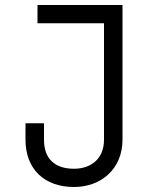

<svg xmlns="http://www.w3.org/2000/svg" viewBox="-20 -550 640 768"><path d="M82 -57V9C82 127 158 198 276 198C385 198 470 125 470 9V-530H130V-457H396V9C396 86 343 125 276 125C198 125 156 84 156 9V-57Z"/></svg>

Font: Fliege Mono Light
Style: Regular
Weight: 300
Version: Version 0.020;Glyphs 3.3 (3306)